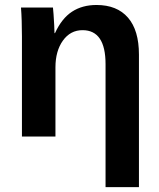

<svg xmlns="http://www.w3.org/2000/svg" viewBox="-20 -559 651 786"><path d="M548.8 -335.4V207H412.1V-296.4Q412.1 -435.5 317.9 -435.5Q268.1 -435.5 237.5 -392.8Q207 -350.1 207 -283.2V0H69.8V-410.2Q69.8 -443.8 68.8 -473.4Q67.9 -502.9 65.9 -528.3H196.8Q197.8 -522.5 199.2 -500.7Q200.7 -479 201.9 -456.3Q203.1 -433.6 203.1 -423.3H205.1Q232.9 -483.9 274.9 -511.2Q316.9 -538.6 375 -538.6Q459 -538.6 503.9 -486.8Q548.8 -435.1 548.8 -335.4Z"/></svg>

Font: Arimo
Style: Bold
Weight: 700
Designer: Steve Matteson
Foundry: Monotype Imaging Inc.
Version: Version 1.33